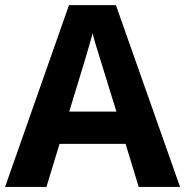

<svg xmlns="http://www.w3.org/2000/svg" viewBox="-20 -737 730 757"><path d="M526.9 0 475.1 -169.9H214.8L163.1 0H0L252 -716.8H437L689.9 0ZM439 -296.9Q367.2 -527.8 358.2 -558.1Q349.1 -588.4 345.2 -606Q329.1 -543.5 252.9 -296.9Z"/></svg>

Font: Zoram GWebM
Style: Bold
Weight: 700
Foundry: Ascender Corporation
Version: Version 1.000